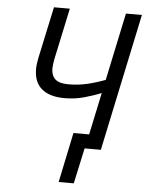

<svg xmlns="http://www.w3.org/2000/svg" viewBox="-60 -762 756 994"><g transform="rotate(5 318.5 -264.5)"><path d="M282.7 185.1 336.9 -74.2H418.5L464.8 -293Q428.2 -278.3 379.2 -264.2Q330.1 -250 274.9 -250Q197.3 -250 156.2 -284.7Q115.2 -319.3 115.2 -387.2Q115.2 -411.1 122.1 -445.3L179.7 -713.9H262.2L205.1 -446.3Q202.6 -432.6 200.9 -420.2Q199.2 -407.7 199.2 -397.5Q199.2 -361.8 219.7 -342.5Q240.2 -323.2 288.6 -323.2Q339.8 -323.2 385.7 -334Q431.6 -344.7 479.5 -362.8L553.7 -713.9H636.7L485.8 0H401.4L361.3 185.1Z"/></g></svg>

Font: Open Sans
Style: Italic
Weight: 400
Italic angle: -12°
Designer: Monotype Design Team
Foundry: Monotype Imaging Inc.
Version: Version 3.000; ttfautohint (v1.8.4)